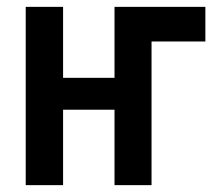

<svg xmlns="http://www.w3.org/2000/svg" viewBox="-20 -540 640 560"><path d="M55 0V-520H164V-313H314V-520H579V-419H422V0H314V-220H164V0Z"/></svg>

Font: Iosevka Extended
Style: Bold
Weight: 700
Width: 7
Monospace: yes
Designer: Belleve Invis
Foundry: Belleve Invis
Version: Version 32.5.0; ttfautohint (v1.8.4)